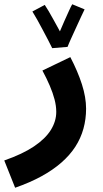

<svg xmlns="http://www.w3.org/2000/svg" viewBox="-55 -651 484 901"><path d="M16 230 -35 102Q51 72 104.5 36Q158 0 183.5 -41Q209 -82 209 -126Q209 -154 201 -184.5Q193 -215 178.5 -249Q164 -283 144 -320L275 -383Q310 -316 329.5 -255Q349 -194 349 -141Q349 -92 336.5 -47Q324 -2 298.5 37.5Q273 77 233 112Q193 147 139 176.5Q85 206 16 230ZM190 -425Q183 -440 171 -462.5Q159 -485 146 -510Q133 -535 120 -558Q107 -581 97 -597L155 -628Q162 -618 173.5 -598.5Q185 -579 197.5 -556Q210 -533 222 -511.5Q234 -490 241 -476L262 -431ZM262 -431 205 -453Q212 -470 223 -496.5Q234 -523 246.5 -551Q259 -579 269 -601Q279 -623 284 -631L342 -607Q337 -597 326.5 -574.5Q316 -552 303.5 -524.5Q291 -497 279.5 -472Q268 -447 262 -431Z"/></svg>

Font: Noto Sans
Style: Bold
Weight: 700
Designer: Monotype Design Team
Foundry: Monotype Imaging Inc.
Version: Version 2.000;GOOG;noto-source:20170915:90ef993387c0; ttfaut